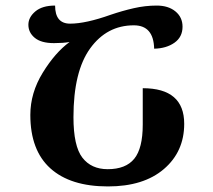

<svg xmlns="http://www.w3.org/2000/svg" viewBox="-20 -661 767 690"><path d="M368 9Q496 9 569 -53.5Q642 -116 642 -216Q642 -344 493 -344V-213Q493 -128 462.5 -90.5Q432 -53 367 -53Q308 -53 276 -94.5Q244 -136 244 -240Q244 -404 304 -487Q364 -570 461 -570Q532 -570 534 -486Q578 -487 607 -507.5Q636 -528 636 -565Q636 -599 610.5 -620Q585 -641 543 -641Q502 -641 460.5 -631.5Q419 -622 378 -608Q288 -576 232 -576Q178 -576 178 -641Q132 -641 107 -620Q82 -599 82 -572Q82 -544 105 -525Q128 -506 174 -506Q206 -506 230 -510Q178 -472 133.5 -399.5Q89 -327 89 -248Q89 -121 161 -56Q233 9 368 9Z"/></svg>

Font: Noto Serif Georgian SemiCondensed Extra
Style: Regular
Weight: 800
Width: 4
Designer: Monotype Design Team
Foundry: Monotype Imaging Inc.
Version: Version 1.901